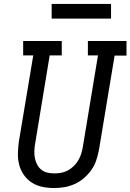

<svg xmlns="http://www.w3.org/2000/svg" viewBox="-20 -942 659 970"><path d="M253 8Q223 8 194 2Q165 -4 141.5 -19Q118 -34 101.5 -57Q85 -80 77.5 -107.5Q70 -135 70.5 -165Q71 -195 75 -225L148 -662H97V-735H292V-662H231L157 -213Q154 -195 153.5 -177Q153 -159 156.5 -142Q160 -125 168 -110Q176 -95 189 -84.5Q202 -74 219 -70Q236 -66 254 -66Q271 -66 288.5 -69Q306 -72 322 -80.5Q338 -89 351.5 -102Q365 -115 374.5 -130.5Q384 -146 389.5 -163Q395 -180 398 -197L475 -662H424V-735H619V-661H559L480 -185Q475 -159 466.5 -133Q458 -107 442 -84Q426 -61 404.5 -42.5Q383 -24 357.5 -12.5Q332 -1 305.5 3.5Q279 8 253 8ZM241 -848V-922H541V-848Z"/></svg>

Font: Iosevka Etoile Oblique
Style: Regular
Weight: 400
Italic angle: -9°
Designer: Belleve Invis
Foundry: Belleve Invis
Version: Version 15.5.2; ttfautohint (v1.8.4)